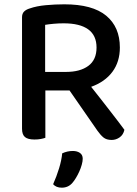

<svg xmlns="http://www.w3.org/2000/svg" viewBox="-20 -640 634 889"><path d="M190 -2Q182 1 169 3.5Q156 6 140 6Q109 6 95.5 -5.5Q82 -17 82 -44V-560Q82 -577 91.5 -586.5Q101 -596 118 -601Q149 -612 192 -616Q235 -620 278 -620Q408 -620 471.5 -567.5Q535 -515 535 -420Q535 -354 500.5 -307.5Q466 -261 402 -238Q426 -208 449 -178.5Q472 -149 492.5 -122.5Q513 -96 529.5 -74.5Q546 -53 556 -39Q551 -16 534 -4Q517 8 497 8Q473 8 459 -3.5Q445 -15 431 -35L302 -221H190ZM286 -307Q351 -307 389 -335Q427 -363 427 -420Q427 -476 388.5 -504Q350 -532 275 -532Q252 -532 229.5 -530Q207 -528 189 -525V-307ZM315 207Q296 229 266 229Q240 229 226 213Q242 177 253.5 139.5Q265 102 268 70Q292 59 317 59Q337 59 350 68Q363 77 363 95Q363 107 358.5 123Q354 139 347 154.5Q340 170 331.5 184Q323 198 315 207Z"/></svg>

Font: Baloo Chettan 2 Medium
Style: Regular
Weight: 500
Designer: Maithili Shingre, Unnati Kotecha and Ek Type
Foundry: Ek Type
Version: Version 1.640;hotconv 1.0.111;makeotfexe 2.5.65597; ttfautoh